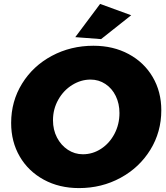

<svg xmlns="http://www.w3.org/2000/svg" viewBox="-20 -948 849 982"><path d="M492 -928 651 -870 497 -748 365 -758ZM805 -384Q805 -273 749 -182Q693 -91 596.5 -38.5Q500 14 384 14Q283 14 204 -29Q125 -72 81 -147.5Q37 -223 37 -319Q37 -430 93 -520.5Q149 -611 245.5 -662.5Q342 -714 458 -714Q559 -714 638 -671.5Q717 -629 761 -554Q805 -479 805 -384ZM251 -333Q251 -284 271.5 -244.5Q292 -205 327 -182Q362 -159 404 -159Q454 -159 497 -187Q540 -215 565.5 -263.5Q591 -312 591 -370Q591 -418 572 -457Q553 -496 519 -518.5Q485 -541 443 -541Q394 -541 349.5 -513.5Q305 -486 278 -438Q251 -390 251 -333Z"/></svg>

Font: TypoPRO Montserrat Alternates
Style: Italic
Weight: 800
Italic angle: -11.3°
Designer: Julieta Ulanovsky
Foundry: Julieta Ulanovsky
Version: Version 6.001